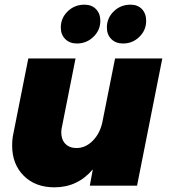

<svg xmlns="http://www.w3.org/2000/svg" viewBox="-20 -794 722 821"><path d="M409 -705Q409 -665 379.5 -636.5Q350 -608 309 -608Q278 -608 259 -627Q240 -646 240 -676Q240 -717 269.5 -745.5Q299 -774 341 -774Q372 -774 390.5 -755Q409 -736 409 -705ZM605 -705Q605 -665 576 -636.5Q547 -608 506 -608Q475 -608 456 -627Q437 -646 437 -676Q437 -717 466.5 -745.5Q496 -774 538 -774Q569 -774 587 -755Q605 -736 605 -705ZM32 -171Q32 -200 37 -222L101 -544H303L245 -252Q242 -239 242 -228Q242 -197 259.5 -179Q277 -161 307 -161Q346 -161 377 -192.5Q408 -224 418 -273L472 -544H674L566 0H364L377 -70Q312 7 213 7Q131 7 81.5 -42.5Q32 -92 32 -171Z"/></svg>

Font: TypoPRO Montserrat
Style: Italic
Weight: 800
Italic angle: -11.3°
Designer: Julieta Ulanovsky
Foundry: Julieta Ulanovsky
Version: Version 6.001